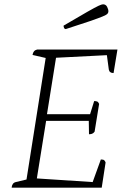

<svg xmlns="http://www.w3.org/2000/svg" viewBox="-20 -871 603 891"><path d="M34 0Q36 -22 53 -26L103 -38L192 -602L131 -616Q134 -637 152 -641H525L507 -532Q488 -532 485 -548L476 -615L240 -603L198 -341H398L417 -402Q425 -402 430.5 -400Q436 -398 440 -389L419 -260Q413 -252 406.5 -250Q400 -248 393 -248L392 -310H194L151 -43L410 -26L448 -131Q460 -131 464 -127Q468 -123 470 -117L452 0ZM285 -736Q280 -736 277.5 -741Q275 -746 275 -752Q348 -795 385 -816Q422 -837 437 -844Q452 -851 458 -851Q471 -851 477 -839.5Q483 -828 483 -818Q483 -812 478.5 -807Q474 -802 456 -794.5Q438 -787 397.5 -773Q357 -759 285 -736Z"/></svg>

Font: Petrona ExtraLight
Style: Italic
Weight: 200
Italic angle: -9°
Designer: Ringo R. Seeber
Foundry: Ringo R. Seeber
Version: Version 2.001; ttfautohint (v1.8.3)